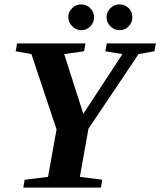

<svg xmlns="http://www.w3.org/2000/svg" viewBox="-20 -852 728 872"><path d="M342.8 -48.8 444.3 -35.6 438.5 0H85.9L91.8 -35.6L198.2 -48.8L236.8 -264.6L122.6 -606.4L51.3 -619.1L57.6 -654.8H368.2L361.8 -619.1L271.5 -606.4L358.4 -335L536.1 -606.4L458.5 -619.1L464.8 -654.8H687.5L681.2 -619.1L609.4 -606.4L381.8 -267.6ZM522.9 -714.8Q499.5 -714.8 481.7 -732.2Q463.9 -749.5 463.9 -773.9Q463.9 -798.3 481.7 -815.2Q499.5 -832 522.9 -832Q546.9 -832 564 -815.4Q581.1 -798.8 581.1 -773.9Q581.1 -749.5 564 -732.2Q546.9 -714.8 522.9 -714.8ZM349.1 -714.8Q325.7 -714.8 307.9 -732.9Q290 -751 290 -773.9Q290 -797.4 307.6 -814.7Q325.2 -832 349.1 -832Q373 -832 390.1 -814.7Q407.2 -797.4 407.2 -773.9Q407.2 -749.5 390.1 -732.2Q373 -714.8 349.1 -714.8Z"/></svg>

Font: Liberation Serif
Style: Bold Italic
Weight: 700
Italic angle: -16.333°
Designer: Steve Matteson
Foundry: Ascender Corporation
Version: Version 2.1.5